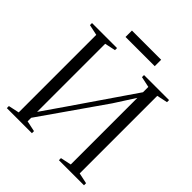

<svg xmlns="http://www.w3.org/2000/svg" viewBox="-237 -1035 1185 1185"><g transform="rotate(45 356.0 -442.0)"><path d="M19 0V-18L89.5 -33V-710L19.5 -725V-743H238V-725L167.5 -710V-115.5L268.5 -261.5L544 -663.5V-710L473.5 -725V-743H692V-725L622 -710V-33L692.5 -18V0H473.5V-18L544 -33V-614.5L458 -480.5L167.5 -64V-33L238 -18V0ZM481.5 -884.5V-828.5H226.5V-884.5Z"/></g></svg>

Font: Merriweather 144pt Light
Style: Regular
Weight: 300
Version: Version 2.100